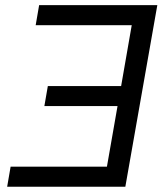

<svg xmlns="http://www.w3.org/2000/svg" viewBox="-20 -713 626 733"><path d="M7.3 0 20.5 -76.7H388.2L428.7 -308.1H149.4L162.6 -384.3H442.4L482.9 -616.7H116.2L129.4 -693.4H580.6L458.5 0Z"/></svg>

Font: CaskaydiaCove NFP SemiLight
Style: Italic
Weight: 350
Italic angle: -10°
Designer: Aaron Bell
Foundry: Saja Typeworks
Version: Version 2111.001; VTT 6.35;Nerd Fonts 3.1.1